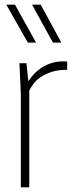

<svg xmlns="http://www.w3.org/2000/svg" viewBox="-20 -800 349 820"><path d="M105 0H69V-400L63 -530H93L101 -453Q110 -467 123.5 -482Q137 -497 155.5 -509.5Q174 -522 198 -530Q222 -538 252 -538Q256 -538 259.5 -537.5Q263 -537 267 -537V-502Q229 -502 201 -493Q173 -484 153.5 -470.5Q134 -457 122.5 -441.5Q111 -426 105 -412ZM99 -618 7 -780H44L134 -618ZM206 -618 117 -780H154L242 -618Z"/></svg>

Font: Tanohe Sans ExtraLight
Style: Regular
Weight: 250
Designer: Village Type and Design LLC & Cristiano Sobral
Foundry: Cooper Hewitt Smithsonian Design Museum
Version: Version 1.00;September 29, 2021;FontCreator 13.0.0.2655 64-b